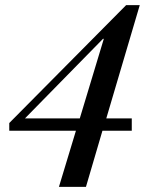

<svg xmlns="http://www.w3.org/2000/svg" viewBox="-20 -726 596 746"><path d="M381 -576 77 -266H290L383 -574ZM314 0H209L275 -218H16V-248L470 -706H523L393 -266H492V-218H378Z"/></svg>

Font: Justus
Style: Italic
Weight: 400
Italic angle: -12°
Version: Version 001.001